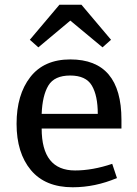

<svg xmlns="http://www.w3.org/2000/svg" viewBox="-20 -779 578 811"><path d="M474 -27Q382 12 287 12Q171 12 110.5 -60.5Q50 -133 50 -256Q50 -379 108 -453.5Q166 -528 277 -528Q493 -528 493 -273V-236H156Q156 -59 297 -59Q371 -59 454 -87ZM393 -298Q393 -375 368 -417.5Q343 -460 276.5 -460Q210 -460 184.5 -418Q159 -376 156 -298ZM106 -611 231 -759H324L449 -611L413 -579L277 -692L142 -579Z"/></svg>

Font: Voces
Style: Regular
Weight: 400
Designer: Ana Paula Megda, Pablo Ugerman
Foundry: Ana Paula Megda, Pablo Ugerman
Version: Version 1.003